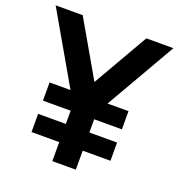

<svg xmlns="http://www.w3.org/2000/svg" viewBox="-130 -829 873 937"><g transform="rotate(20 306.0 -360.0)"><path d="M100.8 -356.3H510.8V-261.8H100.8ZM100.8 -193.2H510.8V-98.7H100.8ZM244.8 -295.2 0 -720H140.5L305.8 -433.2L471 -720H611.5L366.8 -295.2V0H244.8Z"/></g></svg>

Font: Tap Sans
Style: Regular
Weight: 400
Designer: Tap Payments
Foundry: Tap Payments
Version: Version 1.001;Glyphs 3.1.2 (3151)